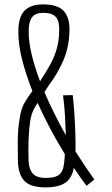

<svg xmlns="http://www.w3.org/2000/svg" viewBox="-20 -826 497 853"><path d="M182 6.5Q115.5 6.5 88.2 -22.5Q61 -51.5 59.5 -110Q58.5 -157 58.8 -191Q59 -225 61.2 -252Q63.5 -279 68.5 -306.5Q74 -343.5 89.5 -370.2Q105 -397 124 -421.5Q96 -492 78.5 -560.2Q61 -628.5 61.5 -686Q61.5 -749.5 88.5 -778Q115.5 -806.5 172 -806.5Q236.5 -806.5 263.5 -776.8Q290.5 -747 288.5 -688Q287 -616 260.8 -556.2Q234.5 -496.5 197.5 -448Q194.5 -444 188.8 -434.8Q183 -425.5 177.5 -416.5Q198.5 -367.5 222.8 -319Q247 -270.5 272.5 -225Q271 -269.5 268.5 -314.5Q266 -359.5 260 -402.5L303 -403.5Q307 -371 310 -327.2Q313 -283.5 314.5 -237.8Q316 -192 315.5 -153Q338.5 -116.5 359.8 -85Q381 -53.5 399 -28.5L364.5 -0.5Q351 -18 337 -38Q323 -58 308 -80.5Q303 -51.5 288.8 -32Q274.5 -12.5 248.2 -3Q222 6.5 182 6.5ZM183 -35.5Q219.5 -35.5 237.2 -46Q255 -56.5 260.8 -79.8Q266.5 -103 268 -141.5Q236 -193 205 -251Q174 -309 147 -369Q137.5 -354.5 129.2 -338.5Q121 -322.5 117 -303.5Q113.5 -285.5 110.8 -260.2Q108 -235 106.8 -198.5Q105.5 -162 107 -110Q108.5 -75 125.5 -55.2Q142.5 -35.5 183 -35.5ZM158 -465Q181 -500.5 200 -533.5Q219 -566.5 230.5 -603.5Q242 -640.5 243 -687Q245 -729.5 229.2 -749.2Q213.5 -769 172 -769Q137.5 -769 122.8 -750Q108 -731 107.5 -691Q106.5 -642.5 120.5 -584.5Q134.5 -526.5 158 -465Z"/></svg>

Font: Big Shoulders Text ExtraLight
Style: Regular
Weight: 250
Version: Version 2.002